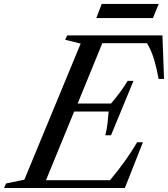

<svg xmlns="http://www.w3.org/2000/svg" viewBox="-86 -938 838 958"><path d="M-65.5 0 -56 -22.5 35.5 -41.5 316.5 -720.5 239 -739.5 249.5 -761.5H724.5L732.5 -544H705.5Q696 -597 682.8 -641.2Q669.5 -685.5 647.5 -722.5H424.5L301.5 -421.5H468Q492.5 -450 513.2 -478.2Q534 -506.5 551 -534.5H580L468 -263H439.5Q447 -293 450.5 -322.8Q454 -352.5 456 -381.5H284L143.5 -39H463Q503 -86.5 536.8 -133.8Q570.5 -181 598 -228H627L537 0ZM394.5 -848 421.5 -918.5H706L677 -848Z"/></svg>

Font: Libre Caslon Text
Style: Italic
Weight: 400
Italic angle: -22.583°
Designer: Pablo Impallari, Rodrigo Fuenzalida, Katja Schimmel
Foundry: Pablo Impallari, Rodrigo Fuenzalida
Version: Version 2.000